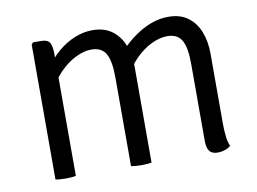

<svg xmlns="http://www.w3.org/2000/svg" viewBox="-61 -588 913 682"><g transform="rotate(-10 395.5 -247.0)"><path d="M122 -493.5Q147.5 -493.5 154.8 -480.2Q162 -467 162 -442V0Q155 1.5 145.5 2.2Q136 3 125.5 3Q114.5 3 105 2.2Q95.5 1.5 88.5 0V-486.5L94.5 -493.5ZM361 -320Q361 -379.5 345.8 -406Q330.5 -432.5 293.5 -432.5Q266.5 -432.5 236 -417.2Q205.5 -402 178.8 -374.5Q152 -347 135.5 -310.5V-392.5Q156.5 -425.5 184.8 -449.5Q213 -473.5 245 -486.5Q277 -499.5 309 -499.5Q352.5 -499.5 380.2 -478.5Q408 -457.5 421.5 -422.5Q435 -387.5 435 -345.5V0Q427.5 1.5 418 2.2Q408.5 3 398.5 3Q387.5 3 378 2.2Q368.5 1.5 361 0ZM634.5 -321Q634.5 -380.5 619.2 -406.5Q604 -432.5 567 -432.5Q541 -432.5 510.8 -418.2Q480.5 -404 453 -376.5Q425.5 -349 406.5 -310V-408.5Q432 -435.5 460.8 -456Q489.5 -476.5 520.2 -488Q551 -499.5 583 -499.5Q626.5 -499.5 654.2 -478.5Q682 -457.5 695.2 -422.5Q708.5 -387.5 708.5 -345V-95Q708.5 -70.5 710.8 -48.5Q713 -26.5 720 -10Q712 -2.5 699 1.8Q686 6 673.5 6Q652.5 6 643.5 -6Q634.5 -18 634.5 -42.5Z"/></g></svg>

Font: Signika Light
Style: Regular
Weight: 300
Designer: Anna Giedry
Foundry: Anna Giedry
Version: Version 2.000